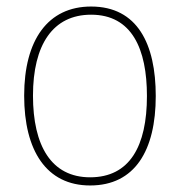

<svg xmlns="http://www.w3.org/2000/svg" viewBox="-20 -558 552 588"><path d="M457 -264C457 -423 401 -538 259 -538C127 -538 54 -436 54 -265C54 -97 122 10 256 10C393 10 457 -97 457 -264ZM81 -265C81 -421 142 -513 259 -513C384 -513 430 -408 430 -264C430 -110 377 -15 256 -15C137 -15 81 -112 81 -265Z"/></svg>

Font: Noto Sans Hebrew SemiCondensed Thin
Style: Regular
Weight: 100
Width: 4
Designer: Monotype Design Team
Foundry: Monotype Imaging Inc.
Version: Version 2.004